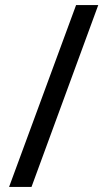

<svg xmlns="http://www.w3.org/2000/svg" viewBox="-20 -738 421 762"><path d="M370 -718 105 4H16L282 -718Z"/></svg>

Font: Noto Sans Thai ExtCond Med
Style: Regular
Weight: 500
Width: 2
Designer: Monotype Design Team
Foundry: Monotype Imaging Inc.
Version: Version 2.002; ttfautohint (v1.8.4.7-5d5b)